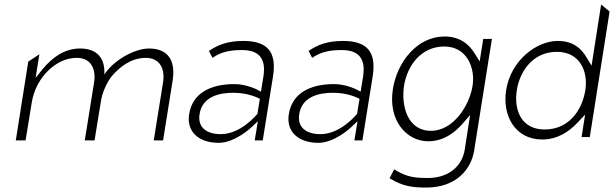

<svg xmlns="http://www.w3.org/2000/svg" viewBox="-20 -646 2760 863"><path d="M51 -15H95L123 -187C133 -247 163 -296 197 -329C228 -359 272 -386 325 -386C390 -386 412 -335 403 -276L361 -15H405L433 -187C436 -208 442 -229 450 -247C472 -300 498 -320 507 -329C538 -359 582 -386 635 -386C700 -386 722 -335 713 -276L671 -15H713L756 -284C770 -373 736 -428 650 -428C585 -428 491 -376 449 -311C453 -384 417 -428 340 -428C269 -428 215 -387 173 -337L140 -296L157 -402L107 -369Z M830 -132C818 -55 872 -4 963 -4C1036 -4 1108 -72 1108 -72L1139 -101L1125 -15H1161L1207 -302C1225 -414 1181 -462 1074 -462C1004 -462 960 -445 919 -417L935 -386C974 -413 1014 -421 1068 -421C1142 -421 1177 -385 1164 -302L1153 -234L1134 -244C1134 -244 1087 -268 1034 -268C928 -268 845 -229 830 -132ZM877 -133C889 -211 964 -229 1028 -229C1096 -229 1137 -207 1148 -202L1137 -134C1133 -130 1063 -43 972 -43C913 -43 867 -70 877 -133Z M1278 -132C1266 -55 1320 -4 1411 -4C1484 -4 1556 -72 1556 -72L1587 -101L1573 -15H1609L1655 -302C1673 -414 1629 -462 1522 -462C1452 -462 1408 -445 1367 -417L1383 -386C1422 -413 1462 -421 1516 -421C1590 -421 1625 -385 1612 -302L1601 -234L1582 -244C1582 -244 1535 -268 1482 -268C1376 -268 1293 -229 1278 -132ZM1325 -133C1337 -211 1412 -229 1476 -229C1544 -229 1585 -207 1596 -202L1585 -134C1581 -130 1511 -43 1420 -43C1361 -43 1315 -70 1325 -133Z M1746 -246C1723 -103 1809 -11 1904 -11C1971 -11 2021 -46 2060 -91L2093 -129L2069 26C2056 107 1990 154 1904 154C1855 154 1810 153 1752 115L1731 155C1791 193 1839 197 1897 197C2027 197 2097 118 2111 32L2191 -471H2152L2136 -370L2114 -405C2088 -448 2046 -482 1978 -482C1855 -482 1765 -367 1746 -246ZM1796 -260C1810 -350 1872 -437 1977 -437C2080 -437 2117 -339 2104 -260C2091 -175 2020 -58 1917 -58C1808 -58 1783 -177 1796 -260Z M2255 -241C2237 -128 2294 -19 2417 -19C2485 -19 2537 -53 2577 -96L2610 -131L2594 -30H2631L2720 -594L2682 -626L2639 -351L2617 -387C2592 -430 2554 -462 2487 -462C2392 -462 2276 -375 2255 -241ZM2303 -241C2316 -324 2374 -413 2483 -413C2586 -413 2624 -326 2611 -241C2595 -142 2531 -64 2428 -64C2323 -64 2289 -151 2303 -241Z"/></svg>

Font: Charger Sport
Style: HLObl
Weight: 100
Designer: Jasper
Foundry: Cannot Into Space Fonts
Version: Version 1.1